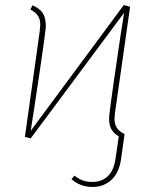

<svg xmlns="http://www.w3.org/2000/svg" viewBox="-20 -546 616 763"><path d="M435 -74Q435 -53 444 -38.5Q453 -24 475 -13L461 87Q453 141 422.5 169Q392 197 348 197Q299 197 264 166L276 152Q291 164 307.5 170.5Q324 177 348 177Q383 177 407.5 155Q432 133 439 85L452 -4Q430 -17 421 -35.5Q412 -54 414 -84Q417 -117 435 -241.5Q453 -366 461 -418Q464 -438 467.5 -458Q471 -478 473 -495L102 4L79 -2L138 -423Q140 -441 140 -448Q140 -469 131 -483Q122 -497 101 -508L109 -525Q139 -512 151 -492Q163 -472 162 -437Q158 -398 137 -256Q116 -114 102 -26L472 -526L497 -519L437 -98Q435 -80 435 -74Z"/></svg>

Font: FiraGO Thin
Style: Italic
Weight: 100
Italic angle: -8°
Designer: bBox Type GmbH
Foundry: bBox Type GmbH
Version: Version 1.001